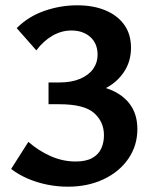

<svg xmlns="http://www.w3.org/2000/svg" viewBox="-20 -691 582 724"><path d="M236 13Q196 13 157 5Q118 -3 83.5 -18Q49 -33 22 -54L87 -156Q126 -122 171.5 -102Q217 -82 265 -82Q304 -82 327.5 -95Q351 -108 361.5 -130.5Q372 -153 372 -181Q372 -232 334.5 -265Q297 -298 203 -298H163V-380H203Q250 -380 282.5 -394Q315 -408 331.5 -431.5Q348 -455 348 -484Q348 -527 320.5 -551.5Q293 -576 249 -576Q212 -576 178 -556.5Q144 -537 117 -501L43 -585Q87 -629 147.5 -650Q208 -671 271 -671Q332 -671 377.5 -652Q423 -633 448.5 -597.5Q474 -562 474 -511Q474 -459 447 -419Q420 -379 375.5 -357Q331 -335 277 -335V-373Q345 -373 394.5 -353.5Q444 -334 471 -296.5Q498 -259 498 -204Q498 -142 464 -92.5Q430 -43 370.5 -15Q311 13 236 13Z"/></svg>

Font: Ysabeau
Style: Bold
Weight: 700
Designer: Christian Thalmann (Catharsis Fonts)
Version: Version 2.000;gftools[0.9.27.dev2+g8671c4b]